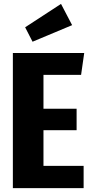

<svg xmlns="http://www.w3.org/2000/svg" viewBox="-20 -965 472 985"><path d="M412 -693 396 -581H203V-407H373V-297H203V-114H409V0H46V-693ZM293 -945 350 -836 147 -751 109 -825Z"/></svg>

Font: Fira Sans Extra Condensed
Style: Bold
Weight: 700
Width: 1
Designer: Carrois Corporate & Edenspiekermann AG
Foundry: Carrois Corporate GbR & Edenspiekermann AG
Version: Version 4.203